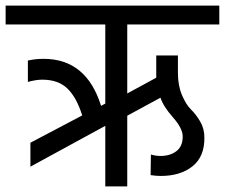

<svg xmlns="http://www.w3.org/2000/svg" viewBox="-42 -662 799 682"><path d="M410 -575V-330L513 -386V-465H590V-403Q590 -358 604.5 -324Q619 -290 636.5 -273Q654 -256 669 -230.5Q684 -205 684 -174Q685 -106 642 -71.5Q599 -37 529 -37Q512 -37 493 -40L494 -113Q512 -108 528 -108Q562 -108 584.5 -125Q607 -142 607 -177Q607 -206 572.5 -245Q538 -284 528 -315L410 -251V0H332V-215L66 -70V-155L250 -252Q230 -316 197.5 -347.5Q165 -379 108 -379Q86 -379 57 -371V-447Q83 -453 113 -453Q265 -453 317 -286L332 -294V-575H-22V-642H737V-575Z"/></svg>

Font: Hind Regular
Style: Regular
Weight: 400
Designer: Manushi Parikh, Satya Rajpurohit
Foundry: Indian Type Foundry
Version: Version 1.201;PS 1.0;hotconv 1.0.78;makeotf.lib2.5.61930; tt